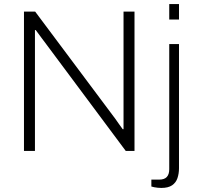

<svg xmlns="http://www.w3.org/2000/svg" viewBox="-20 -743 971 945"><path d="M98 0V-686H153L532 -179Q538 -172 547 -159Q556 -146 566 -132Q576 -118 584 -107H588Q588 -125 588 -143Q588 -161 588 -179V-686H642V0H599L211 -521Q204 -530 187 -553Q170 -576 156 -595H152Q152 -576 152 -558Q152 -540 152 -521V0ZM813 -647V-723H861V-647ZM774 182Q765 182 756 181Q747 180 739 178.5Q731 177 725 175V141H764Q789 141 801 128Q813 115 813 90V-526H861V85Q861 111 853.5 133.5Q846 156 827 169Q808 182 774 182Z"/></svg>

Font: Archivo SemiBold Thin
Style: Regular
Weight: 250
Version: Version 2.001